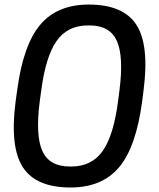

<svg xmlns="http://www.w3.org/2000/svg" viewBox="-20 -812 697 844"><path d="M370.1 -792Q522 -792 579.6 -702.9Q637.2 -613.8 610.8 -413.1L605 -367.2Q578.6 -166.5 503.7 -77.1Q428.7 12.2 290 12.2Q138.2 12.2 80.3 -77.1Q22.5 -166.5 48.8 -367.2L55.2 -413.1Q81.5 -613.8 156.5 -702.9Q231.4 -792 370.1 -792ZM286.1 -80.1H293.9Q383.3 -80.1 431.4 -148.4Q479.5 -216.8 499 -367.2L504.9 -413.1Q524.4 -563 493.9 -631.6Q463.4 -700.2 374 -700.2H366.2Q276.9 -700.2 228.8 -631.8Q180.7 -563.5 161.1 -413.1L154.8 -367.2Q135.3 -217.3 166 -148.7Q196.8 -80.1 286.1 -80.1Z"/></svg>

Font: Cooper Hewitt
Style: Medium Italic
Weight: 708
Designer: Village Type and Design LLC
Foundry: Cooper Hewitt Smithsonian Design Museum
Version: 1.000